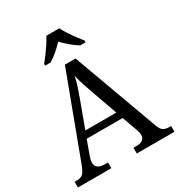

<svg xmlns="http://www.w3.org/2000/svg" viewBox="-208 -1047 1105 1186"><g transform="rotate(-30 344.0 -454.5)"><path d="M0 0V-41H18.6Q46.9 -41 61 -55.7Q75.2 -70.3 92.8 -117.2L309.6 -697.3H385.7L606.4 -92.8Q617.2 -62.5 632.3 -51.8Q647.5 -41 675.8 -41H688.5V0H419.9V-41H442.4Q501 -41 501 -87.9Q501 -95.7 499 -104.5Q497.1 -113.3 493.2 -124L454.1 -233.4H197.3L160.2 -130.9Q151.4 -107.4 151.4 -88.9Q151.4 -41 215.8 -41H238.3V0ZM215.8 -282.2H436.5L376 -453.1Q360.4 -496.1 347.7 -534.2Q335 -572.3 327.1 -607.4Q320.3 -572.3 309.6 -540Q298.8 -507.8 282.2 -461.9ZM201.2 -765.6Q216.8 -784.2 235.4 -809.6Q253.9 -835 271.5 -861.3Q289.1 -887.7 298.8 -909.2H391.6Q402.3 -887.7 419.4 -861.3Q436.5 -835 455.6 -809.6Q474.6 -784.2 489.3 -765.6V-752.9H451.2Q423.8 -769.5 395.5 -793.5Q367.2 -817.4 344.7 -840.8Q323.2 -817.4 295.4 -793.5Q267.6 -769.5 239.3 -752.9H201.2Z"/></g></svg>

Font: Noto Serif Todhri
Style: Regular
Weight: 400
Designer: Mikhail Merkuryev
Version: Version 1.000; ttfautohint (v1.8.4.7-5d5b)